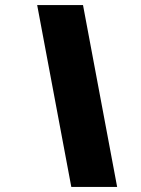

<svg xmlns="http://www.w3.org/2000/svg" viewBox="-20 -734 555 754"><path d="M126 -714H306L440 0H260Z"/></svg>

Font: Prompt Bold
Style: Bold Italic
Weight: 700
Italic angle: -12°
Designer: Katatrad Team
Foundry: CadsonDemak
Version: Version 1.000